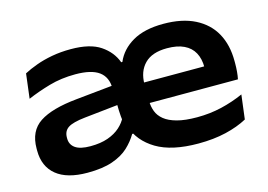

<svg xmlns="http://www.w3.org/2000/svg" viewBox="-75 -642 1108 795"><g transform="rotate(-15 479.0 -244.0)"><path d="M687.5 15Q573.5 15 508 -24.2Q442.5 -63.5 421 -129.5L408.5 -151.5Q405 -176 404 -202.2Q403 -228.5 403 -252.5L402 -297.5Q402 -346 369.5 -370Q337 -394 268 -394Q207.5 -394 155.5 -379Q103.5 -364 59.5 -345L72.5 -450.5Q96 -463 126.8 -474.2Q157.5 -485.5 195.2 -492.5Q233 -499.5 277 -499.5Q359 -499.5 403.5 -469.5Q448 -439.5 465 -393H470Q491 -442.5 542 -472Q593 -501.5 674 -501.5Q754.5 -501.5 809.2 -473.8Q864 -446 891.8 -395.8Q919.5 -345.5 919.5 -276.5V-265.5Q919.5 -248.5 918 -231Q916.5 -213.5 913.5 -199.5H789Q791 -221.5 791.8 -243.2Q792.5 -265 792.5 -283Q792.5 -320.5 778.2 -346.5Q764 -372.5 735.2 -386.2Q706.5 -400 662.5 -400Q598.5 -400 566.5 -367.5Q534.5 -335 534.5 -280.5V-251L535 -239V-208Q535 -184.5 543 -163.2Q551 -142 570.8 -126Q590.5 -110 624.5 -100.8Q658.5 -91.5 710.5 -91.5Q765 -91.5 815 -103.2Q865 -115 911 -135.5L898 -31.5Q858.5 -10 805.8 2.5Q753 15 687.5 15ZM212.5 13Q125 13 79.5 -24.2Q34 -61.5 34 -129.5V-138.5Q34 -213.5 86.5 -248Q139 -282.5 246.5 -293L413.5 -310L419 -227.5L260.5 -210.5Q208.5 -205 187.8 -191.5Q167 -178 167 -150V-146Q167 -119.5 187.8 -104.8Q208.5 -90 252.5 -90Q296 -90 327.8 -101.2Q359.5 -112.5 380.5 -131.5Q401.5 -150.5 411.5 -172.5L458 -94.5H432Q415.5 -66 389 -41.2Q362.5 -16.5 320 -1.8Q277.5 13 212.5 13ZM470.5 -199.5V-287.5H887V-199.5Z"/></g></svg>

Font: AnekLatin_SemiExpandedSemiBold
Style: Regular
Weight: 600
Width: 6
Designer: Yesha Goshar
Foundry: Ek Type
Version: Version 1.003